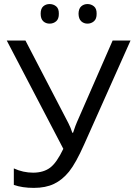

<svg xmlns="http://www.w3.org/2000/svg" viewBox="-20 -913 661 943"><path d="M47.9 -4.9V-85.9Q93.3 -64.9 143.6 -64.9Q194.3 -65.4 226.6 -89.8Q258.8 -114.3 291 -182.1L13.2 -713.9H105L315.9 -308.1Q328.1 -284.2 335 -261.2H338.9Q352.5 -302.2 357.9 -313L533.2 -713.9H621.1L393.1 -203.1Q352.5 -111.8 319.3 -70.3Q286.1 -29.3 245.1 -9.8Q204.1 9.8 146.5 9.8Q88.9 9.8 47.9 -4.9ZM365.7 -845.7Q366.2 -870.6 378.9 -881.8Q391.6 -893.1 409.7 -893.1Q427.7 -893.1 441.4 -881.8Q455.1 -870.6 454.6 -845.7Q455.1 -820.3 441.4 -808.6Q427.7 -796.9 409.7 -796.9Q391.6 -796.9 378.9 -808.6Q366.2 -820.3 365.7 -845.7ZM179.7 -845.7Q179.7 -870.6 192.4 -881.8Q205.1 -893.1 223.6 -893.1Q242.2 -893.1 255.9 -881.8Q269.5 -870.6 269 -845.7Q269.5 -820.3 255.9 -808.6Q242.2 -796.9 223.6 -796.9Q205.1 -796.9 192.4 -808.6Q179.7 -820.3 179.7 -845.7Z"/></svg>

Font: OpenSans-Regular
Style: Regular
Weight: 400
Foundry: Ascender Corporation
Version: Version 1.10